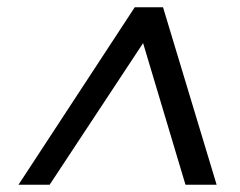

<svg xmlns="http://www.w3.org/2000/svg" viewBox="-20 -720 662 530"><path d="M31 -210 352 -700H430L578 -210H492L375 -601L117 -210Z"/></svg>

Font: DM Sans Italic
Style: Regular
Weight: 400
Italic angle: -10°
Designer: Colophon Foundry, Jonny Pinhorn
Foundry: Colophon Foundry
Version: Version 4.004; ttfautohint (v1.8.4.7-5d5b)